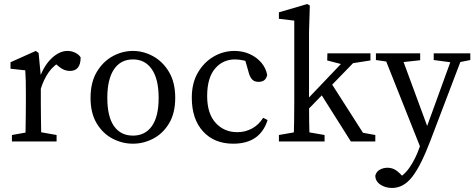

<svg xmlns="http://www.w3.org/2000/svg" viewBox="-20 -700 2347 950"><path d="M39 0V-32L140 -50H159L260 -32V0ZM105 0Q106 -21 106.5 -55.5Q107 -90 107.5 -127.5Q108 -165 108 -193V-236Q108 -274 107.5 -299Q107 -324 105 -352L32 -360V-392L157 -448L171 -438L182 -323V-193Q182 -165 182.5 -127.5Q183 -90 183.5 -55.5Q184 -21 184 0ZM180 -255 168 -318H177Q200 -379 237.5 -413.5Q275 -448 314 -448Q334 -448 352.5 -439Q371 -430 379 -416Q379 -349 326 -349Q296 -349 271 -371L246 -392L291 -402Q248 -380 222 -344Q196 -308 180 -255Z M638 11Q585 11 537 -14Q489 -39 458.5 -89.5Q428 -140 428 -216Q428 -292 458.5 -343.5Q489 -395 537 -421.5Q585 -448 638 -448Q690 -448 738 -421.5Q786 -395 816.5 -343.5Q847 -292 847 -216Q847 -140 816.5 -89.5Q786 -39 738 -14Q690 11 638 11ZM638 -29Q698 -29 731.5 -76Q765 -123 765 -216Q765 -308 731.5 -357Q698 -406 638 -406Q577 -406 544 -357Q511 -308 511 -216Q511 -123 544 -76Q577 -29 638 -29Z M1134 11Q1040 11 984.5 -50Q929 -111 929 -217Q929 -289 959 -340.5Q989 -392 1037 -420Q1085 -448 1140 -448Q1181 -448 1215.5 -432.5Q1250 -417 1273 -390Q1296 -363 1302 -329Q1295 -295 1260 -295Q1238 -295 1227.5 -307Q1217 -319 1212 -336L1189 -417L1231 -383Q1208 -396 1185 -401Q1162 -406 1143 -406Q1082 -406 1043.5 -360Q1005 -314 1005 -225Q1005 -138 1047 -92Q1089 -46 1154 -46Q1194 -46 1227.5 -64.5Q1261 -83 1282 -117L1304 -106Q1267 11 1134 11Z M1360 0V-32L1463 -50H1482L1586 -32V0ZM1433 0Q1436 -96 1436 -193V-598L1360 -607V-639L1500 -680L1513 -673L1509 -542V-193Q1509 -96 1512 0ZM1473 -126V-180L1717 -436H1774ZM1716 0 1562 -244 1613 -298 1776 -43 1837 -32V0ZM1599 -401 1600 -436H1813V-401L1711 -385L1683 -379Z M1920 230Q1886 230 1861.5 213Q1837 196 1837 169Q1842 149 1859.5 139.5Q1877 130 1897 130Q1915 130 1930.5 137.5Q1946 145 1964 164L1993 193L1957 213L1932 193Q1979 170 2008 126.5Q2037 83 2054 34L2082 -45L2224 -436H2274L2110 -5Q2063 119 2020 174.5Q1977 230 1920 230ZM2067 47 1875 -436H1961L2099 -62L2105 -44ZM1840 -403V-436H2059V-402L1949 -390H1930ZM2126 -403V-436H2307V-403L2242 -390H2224Z"/></svg>

Font: Lisu Bosa ExtraLight
Style: Regular
Weight: 200
Designer: David Morse, Annie Olsen, Victor Gaultney, Frank Grießhammer (Latin)
Foundry: SIL International
Version: Version 2.000